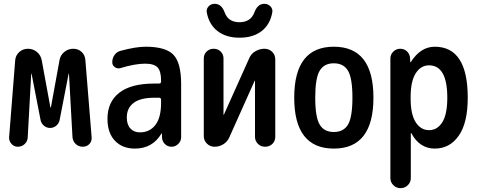

<svg xmlns="http://www.w3.org/2000/svg" viewBox="-20 -778 2540 1018"><path d="M74.2 0Q54.7 0 41 -15.1Q27.3 -30.3 28.3 -49.8L60.5 -458Q62.5 -484.4 82 -502Q101.6 -519.5 127.9 -519.5Q155.3 -519.5 175.8 -502.4Q196.3 -485.4 201.2 -459L247.1 -209Q247.1 -208 248 -208Q250 -208 250 -209L295.9 -460.9Q300.8 -486.3 321.3 -502.9Q341.8 -519.5 368.2 -519.5Q394.5 -519.5 412.6 -502.9Q430.7 -486.3 432.6 -460L465.8 -50.8Q467.8 -29.3 454.1 -14.6Q440.4 0 418.9 0Q396.5 0 381.3 -14.6Q366.2 -29.3 364.3 -50.8L345.7 -386.7Q345.7 -387.7 344.7 -387.7Q343.8 -387.7 343.8 -386.7L295.9 -140.6Q292 -123 277.8 -111.3Q263.7 -99.6 245.6 -99.6Q227.5 -99.6 213.4 -111.3Q199.2 -123 195.3 -140.6L147.5 -386.7Q147.5 -387.7 146.5 -387.7Q145.5 -387.7 145.5 -386.7L127 -49.8Q126 -28.3 110.8 -14.2Q95.7 0 74.2 0Z M797.9 -259.8Q724.6 -259.8 688.5 -232.4Q652.3 -205.1 652.3 -155.3Q652.3 -117.2 671.4 -96.7Q690.4 -76.2 721.7 -76.2Q773.4 -76.2 803.7 -115.2Q834 -154.3 834 -232.4V-249Q834 -259.8 823.2 -259.8ZM695.3 9.8Q628.9 9.8 589.4 -31.7Q549.8 -73.2 549.8 -148.4Q549.8 -237.3 612.3 -286.1Q674.8 -335 797.9 -335H823.2Q834 -335 834 -345.7V-351.6Q834 -400.4 815.4 -420.4Q796.9 -440.4 750 -440.4Q695.3 -440.4 619.1 -417Q602.5 -412.1 588.9 -421.9Q575.2 -431.6 575.2 -448.2Q575.2 -469.7 587.4 -486.8Q599.6 -503.9 620.1 -508.8Q700.2 -530.3 752 -530.3Q858.4 -530.3 899.4 -487.8Q940.4 -445.3 940.4 -332V-49.8Q940.4 -30.3 925.3 -15.1Q910.2 0 889.6 0Q868.2 0 854 -14.6Q839.8 -29.3 838.9 -49.8V-69.3Q838.9 -70.3 837.9 -70.3Q835.9 -70.3 835.9 -69.3Q788.1 9.8 695.3 9.8Z M1381.8 -757.8Q1400.4 -757.8 1413.6 -744.6Q1426.8 -731.4 1423.8 -712.9Q1412.1 -647.5 1366.7 -612.8Q1321.3 -578.1 1250 -578.1Q1178.7 -578.1 1133.3 -613.3Q1087.9 -648.4 1076.2 -712.9Q1073.2 -730.5 1085.9 -744.1Q1098.6 -757.8 1118.2 -757.8Q1154.3 -757.8 1170.9 -712.9Q1189.5 -660.2 1249.5 -660.2Q1309.6 -660.2 1329.1 -712.9Q1345.7 -757.8 1381.8 -757.8ZM1117.2 0Q1093.8 0 1077.1 -16.6Q1060.5 -33.2 1060.5 -55.7V-467.8Q1060.5 -490.2 1075.7 -504.9Q1090.8 -519.5 1112.8 -519.5Q1134.8 -519.5 1149.9 -504.9Q1165 -490.2 1165 -467.8V-169.9Q1165 -168.9 1166 -168.9Q1167 -168.9 1167 -169.9L1300.8 -467.8Q1310.5 -492.2 1333.5 -505.9Q1356.4 -519.5 1381.8 -519.5Q1406.2 -519.5 1422.9 -503.4Q1439.5 -487.3 1439.5 -462.9V-52.7Q1439.5 -29.3 1423.8 -14.6Q1408.2 0 1385.7 0Q1362.3 0 1347.2 -15.6Q1332 -31.2 1332 -52.7V-349.6Q1332 -350.6 1331.1 -350.6Q1330.1 -350.6 1330.1 -349.6L1196.3 -50.8Q1186.5 -27.3 1165 -13.7Q1143.6 0 1117.2 0Z M1825.2 -402.8Q1801.8 -442.4 1750 -442.4Q1698.2 -442.4 1674.8 -402.8Q1651.4 -363.3 1651.4 -260.3Q1651.4 -157.2 1674.8 -117.7Q1698.2 -78.1 1750 -78.1Q1801.8 -78.1 1825.2 -117.7Q1848.6 -157.2 1848.6 -260.3Q1848.6 -363.3 1825.2 -402.8ZM1960 -260.3Q1960 9.8 1750 9.8Q1540 9.8 1540 -260.3Q1540 -530.3 1750 -530.3Q1960 -530.3 1960 -260.3Z M2157.2 -264.6V-254.9Q2157.2 -171.9 2184.1 -129.9Q2210.9 -87.9 2254.9 -87.9Q2298.8 -87.9 2325.2 -129.9Q2351.6 -171.9 2351.6 -259.8Q2351.6 -431.6 2254.9 -431.6Q2210.9 -431.6 2184.1 -389.2Q2157.2 -346.7 2157.2 -264.6ZM2049.8 166V-467.8Q2049.8 -489.3 2065.4 -504.4Q2081.1 -519.5 2101.6 -519.5Q2124 -519.5 2138.7 -504.9Q2153.3 -490.2 2154.3 -467.8L2155.3 -448.2H2156.2Q2158.2 -448.2 2158.2 -449.2Q2210 -530.3 2285.2 -530.3Q2460 -530.3 2460 -259.8Q2460 -126 2412.1 -58.1Q2364.3 9.8 2285.2 9.8Q2205.1 9.8 2161.1 -71.3Q2161.1 -72.3 2159.2 -72.3H2158.2V166Q2158.2 188.5 2142.1 204.1Q2126 219.7 2104 219.7Q2082 219.7 2065.9 204.1Q2049.8 188.5 2049.8 166Z"/></svg>

Font: Rounded-X Mgen+ 2m medium
Style: Regular
Weight: 500
Designer: [Source Han Sans]
Ryoko NISHIZUKA  (kana & ideographs); Paul D. Hunt (Latin, Greek & Cyrillic); Wenlong ZHANG  (bopomofo
Version: Version 1.059.20150602